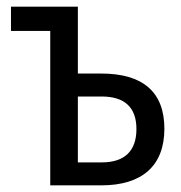

<svg xmlns="http://www.w3.org/2000/svg" viewBox="-20 -557 545 577"><path d="M131 0H285C407 0 474 -59 474 -170C474 -281 409 -336 284 -336H214V-537H13V-464H131ZM214 -69V-267H285C354 -267 390 -235 390 -169C390 -103 354 -69 286 -69Z"/></svg>

Font: Noto Sans Condensed
Style: Regular
Weight: 400
Width: 3
Designer: Monotype Design Team
Foundry: Monotype Imaging Inc.
Version: Version 2.013